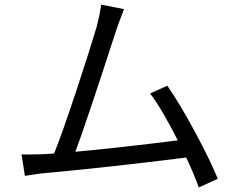

<svg xmlns="http://www.w3.org/2000/svg" viewBox="-20 -786 1040 840"><path d="M932.6 -3.9 849.6 34.2Q832 -16.6 794.9 -96.7Q433.6 -51.8 171.9 -28.3Q157.2 -27.3 127 -22.5Q96.7 -17.6 88.9 -16.6L74.2 -110.4Q106.4 -109.4 167 -111.3Q181.6 -112.3 216.8 -114.3Q253.9 -207 314.9 -392.1Q376 -577.1 403.3 -669.9Q416 -719.7 422.9 -765.6L522.5 -746.1Q494.1 -671.9 488.3 -653.3Q354.5 -240.2 309.6 -122.1Q502 -139.6 757.8 -171.9Q686.5 -312.5 636.7 -377L711.9 -411.1Q764.6 -335.9 833 -209Q901.4 -82 932.6 -3.9Z"/></svg>

Font: Nasu
Style: Regular
Weight: 400
Designer: Ryoko NISHIZUKA (kana &amp; ideographs); Paul D. Hunt (Latin, Greek &amp; Cyrillic); Wenlong ZHANG (bopomofo); Sandoll C
Version: Version 2014.1215